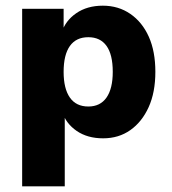

<svg xmlns="http://www.w3.org/2000/svg" viewBox="-20 -476 604 676"><path d="M58 180V-445H204V-361H197Q210 -403 248.5 -429.5Q287 -456 342 -456Q397 -456 439 -427Q481 -398 504 -346.5Q527 -295 527 -223Q527 -151 503.5 -99Q480 -47 439 -18Q398 11 343 11Q288 11 250 -15Q212 -41 198 -84H208V180ZM291 -101Q333 -101 355 -132.5Q377 -164 377 -223Q377 -284 355 -314.5Q333 -345 291 -345Q248 -345 226 -314Q204 -283 204 -223Q204 -164 226 -132.5Q248 -101 291 -101Z"/></svg>

Font: Nunito Sans 12pt ExtraLight
Style: Weight 830 Width 84 Optical size 12.0 YTLC 445
Weight: 830
Width: 4
Designer: Vernon Adams
Foundry: Vernon Adams
Version: Version 3.101;gftools[0.9.27]